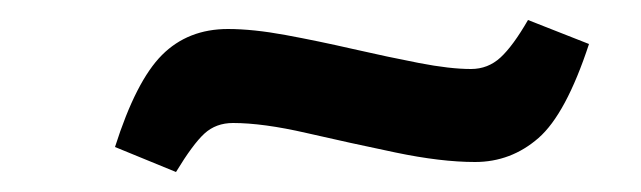

<svg xmlns="http://www.w3.org/2000/svg" viewBox="-20 -404 641 192"><path d="M455 -242Q421 -242 375.5 -251.5Q330 -261 286.5 -271Q243 -281 213 -281Q196 -281 184.5 -270.5Q173 -260 156 -232L95 -257Q116 -323 142 -349Q168 -375 208 -375Q233 -375 265.5 -369Q298 -363 333 -355Q368 -347 399 -341Q430 -335 451 -335Q468 -335 480.5 -346.5Q493 -358 508 -384L569 -360Q546 -290 518.5 -266Q491 -242 455 -242Z"/></svg>

Font: Literata 12pt SemiBold
Style: Italic
Weight: 600
Italic angle: -2°
Designer: Latin by Veronika Burian and Jose Scaglione. Greek by Irene Vlachou. Cyrillic by Vera Evstafieva
Foundry: TypeTogether
Version: Version 3.002